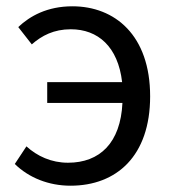

<svg xmlns="http://www.w3.org/2000/svg" viewBox="-20 -577 549 610"><path d="M204 13C350 13 457 -81 457 -271C457 -465 345 -557 210 -557C130 -557 75 -526 38 -491L81 -436C113 -464 151 -484 205 -484C291 -484 355 -429 368 -316H130V-250H369C363 -123 297 -60 196 -60C143 -60 98 -81 64 -112L27 -56C72 -12 135 13 204 13Z"/></svg>

Font: Source Han Sans HK
Style: Regular
Weight: 400
Designer: Ryoko NISHIZUKA 西塚涼子 (kana, bopomofo & ideographs); Paul D. Hunt (Latin, Greek & Cyrillic); Sandoll Communications 산돌커뮤니
Foundry: Adobe
Version: Version 2.000;hotconv 1.0.107;makeotfexe 2.5.65593